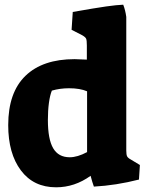

<svg xmlns="http://www.w3.org/2000/svg" viewBox="-20 -785 629 818"><path d="M15 -252Q15 -391 88.5 -462Q162 -533 298 -533Q306 -533 350 -531V-591Q350 -613 347 -620Q344 -627 330 -635L285 -658L290 -734Q386 -751 432 -757.5Q478 -764 505 -765Q514 -742 518 -713V-144Q518 -126 521.5 -119Q525 -112 538 -105L576 -82L572 -20Q474 5 380 10Q373 -9 366 -36Q298 13 219 13Q123 13 69 -59Q15 -131 15 -252ZM351 -137V-396Q321 -409 274 -409Q236 -409 201 -399Q193 -380 188.5 -347Q184 -314 184 -274Q184 -192 206.5 -153.5Q229 -115 277 -115Q310 -115 351 -137Z"/></svg>

Font: Suez One
Style: Regular
Weight: 400
Designer: Michal Sahar
Foundry: Hagilda
Version: Version 1.001